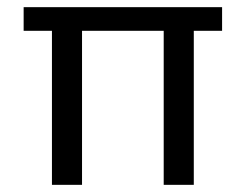

<svg xmlns="http://www.w3.org/2000/svg" viewBox="-20 -516 686 536"><path d="M125 0V-430H46V-496H600V-430H521V0H437V-430H209V0Z"/></svg>

Font: DeepMind Sans
Style: Regular
Weight: 400
Designer: Jonny Pinhorn / Modifications: Colophon Foundry
Foundry: Colophon Foundry
Version: Version 1.002; ttfautohint (v1.8.2)